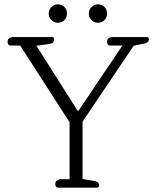

<svg xmlns="http://www.w3.org/2000/svg" viewBox="-20 -866 721 886"><path d="M205 -803Q205 -821 217.5 -833.5Q230 -846 247 -846Q265 -846 277 -834Q289 -822 289 -803Q289 -785 276.5 -773Q264 -761 247 -761Q230 -761 217.5 -773Q205 -785 205 -803ZM390 -803Q390 -821 402.5 -833.5Q415 -846 432 -846Q450 -846 462 -834Q474 -822 474 -803Q474 -785 461.5 -773Q449 -761 432 -761Q415 -761 402.5 -773Q390 -785 390 -803ZM235 -17Q235 -27 242.5 -33Q250 -39 264 -39H301V-302L73 -656H28Q22 -656 18.5 -660.5Q15 -665 15 -673Q15 -695 43 -695H220Q230 -695 230 -684Q230 -666 207 -663L148 -655L340 -352L545 -656H487Q481 -656 477.5 -660.5Q474 -665 474 -673Q474 -695 502 -695H657Q667 -695 667 -684Q667 -670 646 -665L597 -655L361 -305V-40L415 -31Q437 -27 437 -11Q437 0 428 0H248Q242 0 238.5 -4.5Q235 -9 235 -17Z"/></svg>

Font: Maitree Light
Style: Regular
Weight: 300
Designer: CadsonDemak Team
Foundry: CadsonDemak
Version: Version 1.001